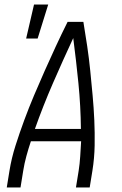

<svg xmlns="http://www.w3.org/2000/svg" viewBox="-20 -832 540 852"><path d="M10 0 22 -74Q31 -130 49 -186.5Q67 -243 87.5 -298.5Q108 -354 131 -408.5Q154 -463 178.5 -518Q203 -573 228 -627Q253 -681 280 -735H350Q359 -681 367 -627Q375 -573 380.5 -518Q386 -463 391 -408.5Q396 -354 398.5 -298.5Q401 -243 400 -186.5Q399 -130 390 -74L378 0H317L329 -74Q334 -106 336 -139Q338 -172 340 -205H117Q106 -172 97 -139Q88 -106 83 -74L71 0ZM135 -260H339Q338 -362 328 -462.5Q318 -563 305 -663Q259 -564 215 -463Q171 -362 135 -260ZM96 -661 131 -812H194L147 -661Z"/></svg>

Font: Iosevka Term Curly Light
Style: Italic
Weight: 300
Italic angle: -9°
Designer: Belleve Invis
Foundry: Belleve Invis
Version: Version 32.3.0